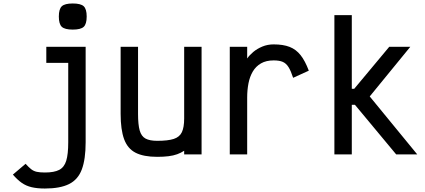

<svg xmlns="http://www.w3.org/2000/svg" viewBox="-20 -887 2440 1103"><path d="M238 196Q194 196 162 188.5Q130 181 105 163.5Q80 146 54 116L127 54Q145 74 159 85Q173 96 191 100Q209 104 238 104Q291 104 320 89Q349 74 360.5 36.5Q372 -1 372 -70V-526H246V-618H472V-70Q472 28 450 86.5Q428 145 376.5 170.5Q325 196 238 196ZM398 -717Q352 -717 335 -733Q318 -749 318 -792Q318 -835 335 -851Q352 -867 398 -867Q444 -867 461 -851Q478 -835 478 -792Q478 -749 461 -733Q444 -717 398 -717Z M883 14Q805 14 759 -9.5Q713 -33 693 -87.5Q673 -142 673 -233V-618H773V-233Q773 -171 782.5 -137.5Q792 -104 816 -91Q840 -78 883 -78Q945 -78 978.5 -89Q1012 -100 1025 -128Q1038 -156 1038 -206V-618H1138V0H1038V-21Q1020 -9 998 -1Q976 7 947.5 10.5Q919 14 883 14Z M1300 0V-618H1400V-551Q1413 -570 1435 -588.5Q1457 -607 1487 -619.5Q1517 -632 1552 -632Q1607 -632 1644 -617.5Q1681 -603 1707 -570Q1733 -537 1754 -481L1664 -440Q1651 -480 1637.5 -501.5Q1624 -523 1604.5 -531.5Q1585 -540 1552 -540Q1509 -540 1479.5 -523Q1450 -506 1432.5 -476.5Q1415 -447 1407.5 -408.5Q1400 -370 1400 -327V0Z M1901 0V-800H2001V-377H2015L2216 -618H2337L2104 -333L2377 0H2256L2019 -285H2001V0Z"/></svg>

Font: Victor Mono Thin
Style: Regular
Weight: 100
Monospace: yes
Designer: Rune Bjørnerås
Version: Version 1.561;gftools[0.9.30]